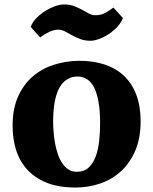

<svg xmlns="http://www.w3.org/2000/svg" viewBox="-20 -838 692 870"><path d="M119.1 -716.3Q127 -737.8 145.3 -756.3Q163.6 -774.9 185.5 -788.6Q207.5 -802.2 230 -810.1Q252.4 -817.9 269.5 -817.9Q296.4 -817.9 316.2 -810.3Q335.9 -802.7 352.3 -793.5Q368.7 -784.2 382.8 -776.6Q397 -769 412.6 -769Q438.5 -769 458 -780Q477.5 -791 493.7 -803.7L537.1 -756.3Q528.8 -734.9 511.2 -716.1Q493.7 -697.3 472.4 -683.3Q451.2 -669.4 429.2 -661.4Q407.2 -653.3 390.1 -653.3Q363.8 -653.3 343.3 -661.1Q322.8 -668.9 305.9 -678.5Q289.1 -688 274.2 -695.8Q259.3 -703.6 243.7 -703.6Q232.9 -703.6 221.9 -700.4Q210.9 -697.3 200.4 -692.1Q189.9 -687 180.2 -680.9Q170.4 -674.8 161.6 -668.5ZM37.1 -273.9Q38.1 -349.1 63.2 -403.3Q88.4 -457.5 129.6 -492.7Q170.9 -527.8 224.6 -544.7Q278.3 -561.5 335.9 -562.5Q401.4 -563 453.4 -545.9Q505.4 -528.8 541.7 -494.4Q578.1 -460 597.7 -408.2Q617.2 -356.4 617.2 -288.6Q617.2 -211.4 592.8 -155Q568.4 -98.6 527.6 -61.5Q486.8 -24.4 433.6 -6.3Q380.4 11.7 322.3 11.7Q244.1 11.7 189.7 -10.7Q135.3 -33.2 101.1 -72Q66.9 -110.8 51.5 -163.1Q36.1 -215.3 37.1 -273.9ZM327.6 -59.6Q361.8 -59.6 382.6 -79.6Q403.3 -99.6 414.6 -131.3Q425.8 -163.1 429.7 -202.4Q433.6 -241.7 433.6 -280.3Q433.6 -303.2 432.1 -327.9Q430.7 -352.5 426.5 -376Q422.4 -399.4 415.3 -420.4Q408.2 -441.4 397 -457Q385.7 -472.7 369.6 -481.9Q353.5 -491.2 331.5 -491.2Q309.1 -491.2 292 -482.7Q274.9 -474.1 262.5 -459.5Q250 -444.8 241.9 -425.3Q233.9 -405.8 229.2 -383.1Q224.6 -360.4 222.7 -335.9Q220.7 -311.5 220.7 -287.6Q220.7 -266.6 222.7 -241.7Q224.6 -216.8 229 -191.4Q233.4 -166 241.2 -142.3Q249 -118.7 261 -100.1Q272.9 -81.5 289.3 -70.6Q305.7 -59.6 327.6 -59.6Z"/></svg>

Font: Merriweather
Style: Heavy
Weight: 900
Version: Version 1.003